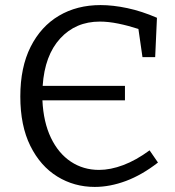

<svg xmlns="http://www.w3.org/2000/svg" viewBox="-20 -727 690 756"><path d="M353 9Q272 9 205.5 -32Q139 -73 99.5 -152.5Q60 -232 60 -347Q60 -462 100.5 -542.5Q141 -623 212 -665Q283 -707 376 -707Q425 -707 481.5 -695Q538 -683 598 -657L591 -502H541L525 -613Q485 -626 446 -634Q407 -642 373 -642Q278 -642 217 -575.5Q156 -509 148 -389H472V-332H147Q151 -246 180.5 -184.5Q210 -123 259 -90.5Q308 -58 370 -58Q415 -58 465.5 -77Q516 -96 569 -135L602 -87Q539 -38 476 -14.5Q413 9 353 9Z"/></svg>

Font: Bitter
Style: Regular
Weight: 400
Designer: Sol Matas, and Bitter project Authors
Foundry: Sol Matas
Version: Version 2.001